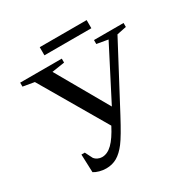

<svg xmlns="http://www.w3.org/2000/svg" viewBox="-176 -925 1059 1087"><g transform="rotate(-30 354.0 -381.5)"><path d="M31.7 -628.9V-654.8H303.7V-628.9L220.7 -616.2L413.6 -278.3L587.4 -616.2L514.2 -628.9V-654.8H707.5V-628.9L645.5 -616.2L431.2 -211.9Q375 -106 345 -66.4Q314.9 -26.9 283.4 -8.5Q252 9.8 211.9 9.8Q189.9 9.8 168.5 3.9Q147 -2 132.8 -11.2L128.4 -128.9H150.4L174.3 -81.5Q182.6 -70.3 196 -64Q209.5 -57.6 223.1 -57.6Q258.8 -57.6 290.8 -88.9Q322.8 -120.1 356.9 -186L105.5 -616.2ZM228 -720.2V-773.4H534.7V-720.2Z"/></g></svg>

Font: Tinos
Style: Regular
Weight: 400
Designer: Steve Matteson
Foundry: Monotype Imaging Inc.
Version: Version 1.23